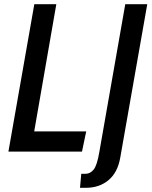

<svg xmlns="http://www.w3.org/2000/svg" viewBox="-20 -720 720 912"><path d="M20 0 143 -700H247.5L142.5 -96H389.5L369.5 0ZM360 172 366 105.5H386.5Q408 105.5 424.5 86Q441 66.5 452 1L575 -700H679.5L551 30Q538.5 100 495 136Q451.5 172 389 172Z"/></svg>

Font: Cabin Condensed Medium
Style: Italic
Weight: 500
Width: 3
Italic angle: -10°
Designer: Pablo Impallari
Foundry: Pablo Impallari. http://www.impallari.com Igino Marini. http://www.ikern.com
Version: Version 3.001; ttfautohint (v1.8.3)